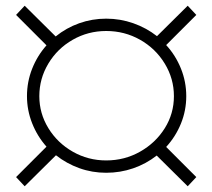

<svg xmlns="http://www.w3.org/2000/svg" viewBox="-20 -652 740 669"><path d="M559 -140 664 -35 634 -3 526 -110Q489 -81 444 -65.5Q399 -50 350 -50Q301 -50 256.5 -66Q212 -82 175 -111L66 -3L36 -35L142 -141Q110 -177 92 -222.5Q74 -268 74 -317Q74 -367 92 -412.5Q110 -458 142 -494L36 -600L66 -632L174 -525Q211 -555 256 -571Q301 -587 350 -587Q399 -587 444.5 -571Q490 -555 527 -526L634 -632L664 -600L559 -495Q592 -459 610.5 -413Q629 -367 629 -317Q629 -267 610.5 -221.5Q592 -176 559 -140ZM350 -93Q414 -93 468 -123.5Q522 -154 554 -205Q586 -256 586 -317Q586 -378 554 -430.5Q522 -483 468 -513.5Q414 -544 350 -544Q287 -544 233.5 -513.5Q180 -483 148.5 -430.5Q117 -378 117 -317Q117 -257 148.5 -205.5Q180 -154 233.5 -123.5Q287 -93 350 -93Z"/></svg>

Font: Idrija Light
Style: Regular
Weight: 300
Designer: Julieta Ulanovsky
Foundry: Julieta Ulanovsky
Version: Version 7.200